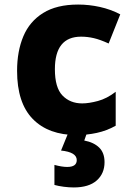

<svg xmlns="http://www.w3.org/2000/svg" viewBox="-20 -583 603 843"><path d="M317 10Q193 10 124 -60.5Q55 -131 55 -272Q55 -358 82.5 -423.5Q110 -489 169.5 -526Q229 -563 323 -563Q371 -563 418.5 -552.5Q466 -542 508 -520L457 -392Q420 -409 392 -415.5Q364 -422 336 -422Q221 -422 221 -279Q221 -198 254.5 -163.5Q288 -129 341 -129Q370 -129 409.5 -139.5Q449 -150 488 -180V-31Q449 -9 405 0.5Q361 10 317 10ZM304 240Q283 240 260 237Q237 234 219 229V141Q252 150 275 150Q317 150 317 120Q317 85 248 78L281 -3H363L350 34Q392 42 415.5 65Q439 88 439 129Q439 179 404.5 209.5Q370 240 304 240Z"/></svg>

Font: Noto Sans Mono SemiCondensed Black
Style: Regular
Weight: 900
Width: 4
Designer: Monotype Design Team
Foundry: Monotype Imaging Inc.
Version: Version 2.014; ttfautohint (v1.8.4.7-5d5b)